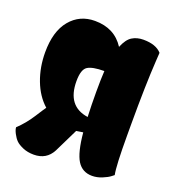

<svg xmlns="http://www.w3.org/2000/svg" viewBox="-104 -617 636 699"><g transform="rotate(20 214.0 -267.0)"><path d="M407 -505 405 -473Q399 -378 399 -228Q399 -207 399 -184Q399 -64 406 -31L397 -24Q387 -16 367.5 -8Q348 0 329 0Q291 0 271.5 -31Q252 -62 245 -138Q228 -135 219 -134L174 -42Q152 0 103 0Q79 0 60.5 -8Q42 -16 33 -25Q24 -34 16.5 -48.5Q9 -63 9 -72Q38 -99 61 -135Q84 -171 88 -176Q53 -207 34 -257Q15 -307 15 -365Q15 -446 51.5 -490Q88 -534 147 -534Q223 -534 261 -475Q274 -507 292.5 -518.5Q311 -530 336 -530Q385 -530 407 -505ZM158 -305Q158 -208 241 -196Q239 -242 239 -292.5Q239 -343 241 -374Q195 -374 176.5 -362Q158 -350 158 -305Z"/></g></svg>

Font: Chela One Cyrilic
Style: Regular
Weight: 400
Designer: Miguel Hernandez
Foundry: LatinoType
Version: Version 1.001